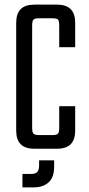

<svg xmlns="http://www.w3.org/2000/svg" viewBox="-20 -642 385 830"><path d="M119 -532V-89Q119 -70 125 -64Q131 -58 150 -58H179V1H129Q89 1 69.5 -18.5Q50 -38 50 -78V-543Q50 -583 69.5 -602.5Q89 -622 129 -622H186V-563H150Q131 -563 125 -557.5Q119 -552 119 -532ZM236 -438V-532Q236 -552 230.5 -557.5Q225 -563 205 -563H171V-622H226Q266 -622 285.5 -602.5Q305 -583 305 -543V-438ZM236 -89V-183H305V-78Q305 -38 285.5 -18.5Q266 1 226 1H171V-58H205Q225 -58 230.5 -64Q236 -70 236 -89ZM149 73V51H214V79Q214 125 190 146.5Q166 168 125 168H77V110H114Q134 110 141.5 101Q149 92 149 73Z"/></svg>

Font: Teko Variable Light
Style: Regular
Weight: 300
Designer: Manushi Parikh, Jonny Pinhorn
Foundry: Indian Type Foundry
Version: Version 3.000